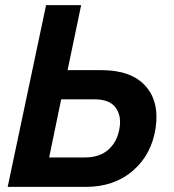

<svg xmlns="http://www.w3.org/2000/svg" viewBox="-20 -730 678 750"><path d="M10 0 160 -710H297L244 -456H376Q492 -456 547.5 -395Q603 -334 588 -230Q572 -126 499 -63Q426 0 315 0ZM172 -115H312Q370 -115 404.5 -146.5Q439 -178 447 -230Q455 -278 431.5 -310Q408 -342 348 -342H219Z"/></svg>

Font: Raleway-v4020
Style: Bold Italic
Weight: 700
Italic angle: -12°
Designer: Matt McInerney, Pablo Impallari, Rodrigo Fuenzalida
Foundry: Matt McInerney, Pablo Impallari, Rodrigo Fuenzalida
Version: Version 4.020;PS 004.020;hotconv 1.0.88;makeotf.lib2.5.64775